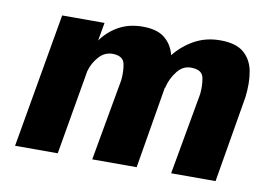

<svg xmlns="http://www.w3.org/2000/svg" viewBox="-58 -559 912 647"><g transform="rotate(10 398.0 -235.0)"><path d="M764 -296Q770 -345 763 -384Q756 -423 729 -446.5Q702 -470 648 -470Q599 -470 560 -448.5Q521 -427 493 -392Q484 -428 457 -449.5Q430 -471 378 -470Q333 -469 299 -449.5Q265 -430 242 -398L253 -460H108L28 0H174L224 -290Q232 -319 252.5 -341.5Q273 -364 303 -362Q335 -360 340 -335Q345 -310 342 -280L292 0H444L491 -280H492Q499 -312 520 -338.5Q541 -365 573 -362Q605 -360 610 -335Q615 -310 612 -280L562 0H714Z"/></g></svg>

Font: Jost* 700 Bold Italic
Style: Bold Italic
Weight: 700
Italic angle: -10°
Version: Version 3.200; ttfautohint (v0.97) -l 8 -r 50 -G 200 -x 14 -